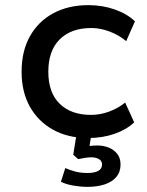

<svg xmlns="http://www.w3.org/2000/svg" viewBox="-20 -528 572 747"><path d="M323 9Q245 9 187 -23Q129 -55 96.5 -112.5Q64 -170 64 -249Q64 -329 96.5 -387Q129 -445 187.5 -476.5Q246 -508 324 -508Q379 -508 427 -491Q475 -474 505 -445L471 -368Q442 -392 406 -405.5Q370 -419 335 -419Q257 -419 212.5 -375Q168 -331 168 -249Q168 -167 212.5 -124Q257 -81 334 -81Q370 -81 405 -94Q440 -107 467 -129L502 -52Q473 -24 426 -7.5Q379 9 323 9ZM321 199Q294 199 265 194Q236 189 217 179L234 126Q253 134 273 139.5Q293 145 321 145Q347 145 362 137Q377 129 377 112Q377 98 365 91Q353 84 335 84Q326 84 312 86Q298 88 284 91L265 74L280 -20H338L325 60L299 46Q310 42 326.5 40Q343 38 359 38Q382 38 402.5 46Q423 54 436 70.5Q449 87 449 112Q449 141 432.5 160.5Q416 180 387 189.5Q358 199 321 199Z"/></svg>

Font: Nunito Sans 12pt ExtraLight 6pt Medium
Style: Regular
Weight: 500
Version: Version 3.101;gftools[0.9.27]